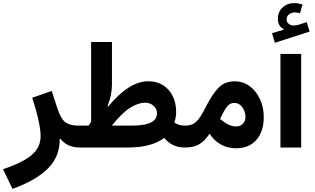

<svg xmlns="http://www.w3.org/2000/svg" viewBox="-129 -958 2045 1247"><path d="M80.1 -323.2 207 -367.2 241.2 -261.7Q256.3 -215.3 272.9 -189.2Q289.6 -163.1 315.9 -152.6Q342.3 -142.1 385.7 -142.1H386.7V0H385.7Q347.2 0 315.4 -14.9Q283.7 -29.8 263.7 -56.6L258.8 -55.2Q259.8 60.5 180.4 138.2Q101.1 215.8 -47.9 268.6L-109.4 141.1Q-21 110.8 32.5 79.8Q85.9 48.8 110.4 11.5Q134.8 -25.9 134.8 -73.7Q134.8 -114.7 120.1 -180.7Q105.5 -246.6 80.1 -323.2Z M386.7 0Q366.7 0 366.7 -71.3Q366.7 -142.1 386.7 -142.1H446.8Q450.7 -148.9 454.6 -154.8Q458.5 -160.6 462.9 -167V-685.1H598.1V-409.7Q598.1 -338.4 569.3 -269.5L573.7 -266.1Q709.5 -430.2 834 -430.2Q889.6 -430.2 930.2 -404.5Q970.7 -378.9 992.9 -333.7Q1015.1 -288.6 1015.1 -230Q1015.1 -194.3 1002.9 -162.6Q1031.7 -142.1 1072.3 -142.1H1072.8V0H1072.3Q1026.4 0 993.9 -16.6Q961.4 -33.2 937.5 -62.5Q899.4 -32.7 840.3 -16.4Q781.2 0 698.2 0ZM597.2 -142.1H730Q772.9 -142.1 809.6 -148.9Q846.2 -155.8 868.4 -173.3Q890.6 -190.9 890.6 -222.7Q890.6 -251.5 868.4 -271.2Q846.2 -291 812 -291Q772 -291 719.7 -260.3Q667.5 -229.5 597.2 -142.1Z M1072.8 -142.1Q1107.4 -142.1 1129.9 -156Q1152.3 -169.9 1171.1 -198.7Q1189.9 -227.5 1211.9 -271.5Q1252.4 -350.1 1292 -389.9Q1331.5 -429.7 1395.5 -429.7Q1450.7 -429.7 1493.2 -397.9Q1535.6 -366.2 1559.8 -313.7Q1584 -261.2 1584 -198.2Q1584 -103.5 1536.1 -49.3Q1488.3 4.9 1404.3 4.9Q1348.1 4.9 1304.2 -20.3Q1260.3 -45.4 1232.4 -89.8Q1202.1 -44.4 1166.5 -22.2Q1130.9 0 1072.8 0Q1062 0 1057.4 -16.8Q1052.7 -33.7 1052.7 -71.3Q1052.7 -108.9 1057.4 -125.5Q1062 -142.1 1072.8 -142.1ZM1300.8 -185.1Q1328.6 -161.6 1353.8 -149.2Q1378.9 -136.7 1404.8 -136.7Q1432.1 -136.7 1448.7 -154.3Q1465.3 -171.9 1465.3 -200.2Q1465.3 -232.4 1445.1 -261Q1424.8 -289.6 1394 -289.6Q1364.3 -289.6 1346.2 -266.6Q1328.1 -243.7 1311 -207.5Z M1827.1 -607.9V0H1692.4V-607.9ZM1835.9 -928.7 1819.3 -871.6Q1811.5 -874 1803.7 -875.7Q1795.9 -877.4 1787.6 -877.4Q1763.7 -877.4 1748 -864.7Q1732.4 -852.1 1732.4 -832Q1732.4 -814.5 1745.6 -803.5Q1758.8 -792.5 1779.3 -792.5Q1794.9 -792.5 1811 -797.4L1863.3 -814.5L1881.8 -752.9L1656.2 -680.2L1637.7 -742.7L1712.9 -764.6V-769.5Q1675.8 -787.6 1675.8 -837.4Q1675.8 -880.9 1706.3 -909.4Q1736.8 -938 1784.2 -938Q1805.7 -938 1835.9 -928.7Z"/></svg>

Font: Estedad-FD Bold
Style: Regular
Weight: 700
Designer: Amin Abedi
Version: Version 7.3